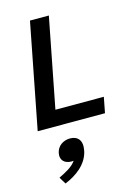

<svg xmlns="http://www.w3.org/2000/svg" viewBox="-158 -816 937 1287"><g transform="rotate(-15 310.0 -172.0)"><path d="M41 0H508L529 -108.5H193L314 -730H183ZM207.5 254.5C212.5 254.5 217.5 254 222.5 253.5C197 291 150.5 314.5 101.5 338.5L130.5 386.5C209.5 354.5 291 296.5 308.5 205.5C322.5 135 288.5 102.5 237.5 102.5C189.5 102.5 148.5 131 139.5 178C130 225.5 160 254.5 207.5 254.5Z"/></g></svg>

Font: Monaspace Neon SemiBold
Style: Italic
Weight: 600
Italic angle: -11°
Designer: Riley Cran & the Lettermatic Team
Foundry: Lettermatic
Version: Version 1.200 (Monaspace Neon)